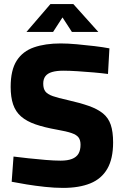

<svg xmlns="http://www.w3.org/2000/svg" viewBox="-20 -905 600 937"><path d="M288 12Q247 12 200 7Q153 2 110 -5Q67 -12 37 -18L46 -141Q77 -137 119 -132.5Q161 -128 203 -124.5Q245 -121 276 -121Q310 -121 331.5 -129.5Q353 -138 363 -155Q373 -172 373 -199Q373 -221 363.5 -234Q354 -247 329.5 -255.5Q305 -264 259 -272Q197 -283 153.5 -298Q110 -313 83 -336.5Q56 -360 44 -395.5Q32 -431 32 -481Q32 -563 61.5 -609Q91 -655 146 -674Q201 -693 276 -693Q311 -693 355 -689Q399 -685 441 -680Q483 -675 514 -669L507 -544Q477 -548 437 -551.5Q397 -555 357.5 -557.5Q318 -560 289 -560Q256 -560 234 -553.5Q212 -547 201.5 -533Q191 -519 191 -497Q191 -472 201.5 -458.5Q212 -445 237.5 -436Q263 -427 309 -417Q371 -403 413.5 -388Q456 -373 482.5 -351.5Q509 -330 520.5 -296Q532 -262 532 -210Q532 -130 503.5 -81Q475 -32 420.5 -10Q366 12 288 12ZM109 -749 226 -885H338L460 -749H331L285 -820L239 -749Z"/></svg>

Font: Cairo Play ExtraBold
Style: Regular
Weight: 800
Version: Version 3.119